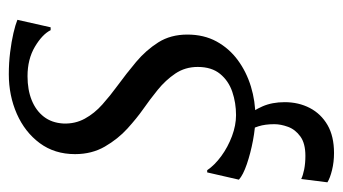

<svg xmlns="http://www.w3.org/2000/svg" viewBox="-191 -399 778 436"><g transform="rotate(-90 198.0 -181.0)"><path d="M354 -455H347.5Q338 -474 309.8 -490.8Q281.5 -507.5 243 -507.5Q212 -507.5 188.5 -498Q165 -488.5 151 -470.5Q137 -452.5 135.5 -426Q134.5 -399.5 146.5 -377.5Q158.5 -355.5 178.8 -337.5Q199 -319.5 221 -303.5Q249 -283 275.5 -260.8Q302 -238.5 319.8 -210.5Q337.5 -182.5 337.5 -144.5Q337.5 -107 321.8 -78.2Q306 -49.5 279.5 -30Q253 -10.5 219.5 -0.2Q186 10 150 10Q126.5 10 97.2 4.5Q68 -1 43.2 -9.5Q18.5 -18 8 -27.5L24.5 -99.5H29.5Q41 -82.5 61.5 -67.5Q82 -52.5 106.8 -43.2Q131.5 -34 154.5 -34Q182.5 -34 207.5 -42.5Q232.5 -51 248.2 -70.2Q264 -89.5 264 -121Q264 -149.5 249 -171.8Q234 -194 211.8 -212Q189.5 -230 168 -245Q148 -259 124.2 -280.5Q100.5 -302 83.2 -331.8Q66 -361.5 66 -399.5Q66 -446 91 -479.8Q116 -513.5 157.5 -531.8Q199 -550 247.5 -550Q273 -550 297.2 -547Q321.5 -544 340.8 -539.5Q360 -535 371 -530.5ZM68.5 188.5Q48 188.5 29.8 184Q11.5 179.5 2 173.5L9.5 114Q17.5 118 31.5 120.8Q45.5 123.5 62 123.5Q90.5 123.5 106.2 112Q122 100.5 128 84Q134 67.5 134 53Q134 32 129.2 17Q124.5 2 115.5 -11.5L134.5 -13.5L151 -11.5Q165 4.5 174.5 26.2Q184 48 184 76.5Q184 108 170.8 133.5Q157.5 159 132 173.8Q106.5 188.5 68.5 188.5Z"/></g></svg>

Font: Merriweather 60pt Light
Style: Italic
Weight: 300
Italic angle: -7.8°
Version: Version 2.101